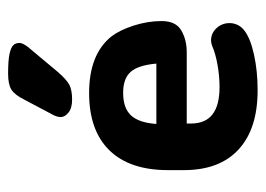

<svg xmlns="http://www.w3.org/2000/svg" viewBox="-111 -534 656 474"><g transform="rotate(-90 217.0 -297.0)"><path d="M149 -164H325Q356 -164 379 -177.5Q402 -191 402 -226Q402 -260 391 -294.5Q380 -329 364 -350Q320 -405 224 -405Q132 -405 83 -355Q34 -305 34 -210V-171Q34 -83 85 -36Q136 11 231 11Q279 11 319.5 2Q360 -7 379 -22Q388 -29 392.5 -38.5Q397 -48 397 -58Q397 -77 384.5 -90.5Q372 -104 354 -104Q348 -104 340 -101Q322 -93 294 -88Q266 -83 239 -83Q194 -83 171.5 -100.5Q149 -118 149 -154ZM297 -239H148Q151 -282 169 -301.5Q187 -321 225 -321Q260 -321 276.5 -302.5Q293 -284 297 -239ZM348 -577Q348 -586 342.5 -592Q337 -598 321 -601.5Q305 -605 272 -605Q246 -605 233 -597Q220 -589 208 -565L172 -497Q165 -485 165 -475Q165 -465 176 -456Q187 -447 208 -447Q232 -447 245 -454Q258 -461 277 -483L338 -556Q348 -569 348 -577Z"/></g></svg>

Font: Beiruti
Style: Bold
Weight: 700
Designer: Arlette Boutros
Foundry: Boutros
Version: Version 1.41